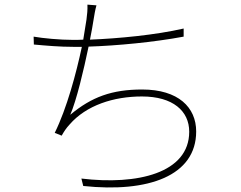

<svg xmlns="http://www.w3.org/2000/svg" viewBox="-20 -789 1040 828"><path d="M772 -666C650 -638 491 -623 368 -618C375 -652 380 -682 383 -701C386 -721 391 -749 396 -766L357 -769C358 -748 356 -727 353 -705C350 -684 345 -653 339 -618C323 -617 309 -617 295 -617C238 -617 165 -624 125 -631L126 -597C181 -592 237 -587 296 -587C308 -587 320 -587 333 -587C309 -474 268 -321 216 -216L246 -204C256 -222 266 -237 280 -252C352 -335 470 -373 592 -373C726 -373 796 -310 796 -221C796 -42 571 10 331 -19L339 13C620 43 826 -31 826 -222C826 -326 749 -403 593 -403C463 -403 375 -371 283 -294C310 -356 341 -487 362 -588C485 -592 643 -607 772 -631Z"/></svg>

Font: Noto Sans CJK JP Thin
Style: Regular
Weight: 250
Designer: Ryoko NISHIZUKA (kana & ideographs); Paul D. Hunt (Latin, Greek & Cyrillic); Wenlong ZHANG (bopomofo); Sandoll Communica
Foundry: Adobe Systems Incorporated
Version: Version 1.004;PS 1.004;hotconv 1.0.82;makeotf.lib2.5.63406